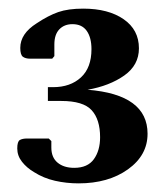

<svg xmlns="http://www.w3.org/2000/svg" viewBox="-20 -920 382 445"><path d="M162 -495Q134 -495 107.5 -501Q81 -507 59 -521Q42 -531 31 -545Q20 -559 20 -576Q20 -592 26 -595.5Q32 -599 43 -599H93L99 -593V-578Q99 -555 113.5 -543Q128 -531 152 -531Q183 -531 197.5 -551Q212 -571 212 -602Q212 -643 192.5 -664.5Q173 -686 122 -686H91V-718H103Q143 -718 167.5 -740.5Q192 -763 192 -806Q192 -833 181 -848.5Q170 -864 148 -864Q129 -864 117.5 -852Q106 -840 106 -817V-790L101 -784H50Q39 -784 33 -788.5Q27 -793 27 -809Q27 -842 65 -866Q92 -884 115 -892Q138 -900 173 -900Q231 -900 266.5 -875.5Q302 -851 302 -808Q302 -769 268 -745Q234 -721 183 -712Q322 -701 322 -610Q322 -560 276.5 -527.5Q231 -495 162 -495Z"/></svg>

Font: Spectral
Style: Bold
Weight: 700
Designer: Jean-Baptiste Levee
Foundry: Production Type
Version: Version 2.001